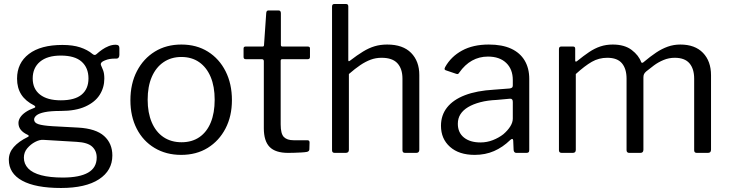

<svg xmlns="http://www.w3.org/2000/svg" viewBox="-20 -762 3635 957"><path d="M556 -539Q566 -539 570.5 -535Q575 -531 575 -523V-488Q575 -479 570.5 -474Q566 -469 555 -470Q539 -470 527 -468Q515 -466 503 -461Q479 -452 483 -438Q488 -427 494 -411.5Q500 -396 500 -370Q500 -326 477 -289.5Q454 -253 405.5 -231Q357 -209 283 -209Q232 -209 203 -203Q174 -197 162 -187Q150 -177 150 -166Q150 -150 171.5 -143Q193 -136 241 -133L370 -126Q458 -121 499 -84Q540 -47 540 13Q540 88 473.5 131.5Q407 175 284 175Q157 175 90.5 138.5Q24 102 24 34Q24 -1 48.5 -29Q73 -57 118 -79Q129 -84 118 -90Q96 -100 84 -114.5Q72 -129 72 -149Q72 -163 81 -177Q90 -191 107.5 -203Q125 -215 150 -224Q156 -226 156 -229Q156 -232 151 -236Q107 -258 86 -291Q65 -324 65 -370Q65 -448 124 -493Q183 -538 291 -538Q343 -538 379.5 -526Q416 -514 441 -493Q447 -488 452 -488Q457 -488 462 -493Q474 -504 489 -514.5Q504 -525 521.5 -532Q539 -539 556 -539ZM283 -262Q353 -262 387 -290.5Q421 -319 421 -371Q421 -424 387 -454.5Q353 -485 283 -485Q216 -485 179.5 -454.5Q143 -424 143 -371Q143 -319 179.5 -290.5Q216 -262 283 -262ZM195 -65Q177 -66 155 -54.5Q133 -43 116 -23Q99 -3 99 24Q99 55 120.5 77.5Q142 100 185.5 111.5Q229 123 293 123Q376 123 419 98.5Q462 74 462 23Q462 -10 439.5 -31Q417 -52 362 -55Z M883 10Q808 10 750.5 -24.5Q693 -59 661.5 -120.5Q630 -182 630 -262Q630 -345 662.5 -407.5Q695 -470 752 -505Q809 -540 884 -540Q960 -540 1016.5 -504.5Q1073 -469 1104.5 -406.5Q1136 -344 1136 -263Q1136 -183 1104 -121.5Q1072 -60 1015.5 -25Q959 10 883 10ZM885 -53Q937 -53 974 -78.5Q1011 -104 1030.5 -151.5Q1050 -199 1050 -265Q1050 -331 1030 -378.5Q1010 -426 973 -452Q936 -478 884 -478Q833 -478 795 -452Q757 -426 736.5 -378.5Q716 -331 716 -265Q716 -200 736.5 -152Q757 -104 795 -78.5Q833 -53 885 -53Z M1387 -467Q1379 -467 1379 -459V-142Q1379 -95 1395 -79Q1411 -63 1443 -63H1512Q1517 -63 1520 -60.5Q1523 -58 1523 -52L1522 -18Q1522 -8 1510 -5Q1500 -3 1481.5 -2Q1463 -1 1445.5 -0.5Q1428 0 1416 0Q1353 0 1324 -29.5Q1295 -59 1295 -123V-457Q1295 -467 1285 -467H1205Q1194 -467 1194 -478V-520Q1194 -530 1204 -530H1289Q1296 -530 1296 -538L1307 -697Q1308 -710 1318 -710H1368Q1380 -710 1380 -696V-538Q1380 -530 1388 -530H1514Q1525 -530 1525 -521V-478Q1525 -467 1514 -467Z M1648 0Q1635 0 1635 -13V-729Q1635 -742 1646 -742H1705Q1716 -742 1716 -730V-463Q1716 -458 1718 -457Q1720 -456 1725 -460Q1760 -487 1789.5 -505Q1819 -523 1847.5 -531.5Q1876 -540 1910 -540Q1988 -540 2029 -498.5Q2070 -457 2070 -388V-16Q2070 0 2055 0H1999Q1992 0 1989 -3.5Q1986 -7 1986 -13V-370Q1986 -419 1961 -446.5Q1936 -474 1882 -474Q1853 -474 1827.5 -464.5Q1802 -455 1776 -437.5Q1750 -420 1719 -393V-15Q1719 0 1703 0H1648Z M2523 -64Q2486 -28 2442.5 -9Q2399 10 2346 10Q2268 10 2223 -30Q2178 -70 2178 -135Q2178 -188 2208.5 -226.5Q2239 -265 2297.5 -287.5Q2356 -310 2442 -315L2520 -321Q2527 -322 2531.5 -325Q2536 -328 2536 -336V-363Q2536 -417 2503 -448.5Q2470 -480 2412 -480Q2369 -480 2333 -460Q2297 -440 2269 -400Q2266 -395 2263 -393.5Q2260 -392 2254 -394L2201 -412Q2197 -414 2196 -417Q2195 -420 2199 -428Q2228 -480 2283 -510Q2338 -540 2416 -540Q2483 -540 2527.5 -519.5Q2572 -499 2595 -460.5Q2618 -422 2618 -369V-15Q2618 -6 2614.5 -3Q2611 0 2604 0H2553Q2547 0 2543.5 -4.5Q2540 -9 2540 -16L2538 -62Q2536 -76 2523 -64ZM2536 -254Q2536 -271 2522 -270L2456 -264Q2410 -262 2374 -252.5Q2338 -243 2313 -228Q2288 -213 2275 -192.5Q2262 -172 2262 -145Q2262 -101 2292.5 -76.5Q2323 -52 2375 -52Q2407 -52 2436.5 -63.5Q2466 -75 2489 -93Q2511 -112 2523.5 -132Q2536 -152 2536 -171V-254Z M2780 0Q2766 0 2766 -13V-517Q2766 -530 2777 -530H2837Q2847 -530 2847 -519V-461Q2847 -456 2849.5 -455Q2852 -454 2857 -458Q2889 -484 2916.5 -502.5Q2944 -521 2972.5 -530.5Q3001 -540 3034 -540Q3093 -540 3128.5 -513Q3164 -486 3176 -452Q3178 -448 3182 -449Q3186 -450 3190 -454Q3222 -481 3250.5 -500Q3279 -519 3308.5 -529.5Q3338 -540 3371 -540Q3444 -540 3484 -498.5Q3524 -457 3524 -387V-16Q3524 0 3509 0H3453Q3446 0 3443 -3.5Q3440 -7 3440 -13V-370Q3440 -419 3416.5 -446.5Q3393 -474 3343 -474Q3314 -474 3287.5 -463Q3261 -452 3239.5 -436Q3218 -420 3201 -406Q3193 -399 3190 -392.5Q3187 -386 3187 -376V-16Q3187 0 3172 0H3116Q3110 0 3106.5 -3.5Q3103 -7 3103 -13V-370Q3103 -419 3080 -446.5Q3057 -474 3007 -474Q2965 -474 2930 -454Q2895 -434 2850 -393V-15Q2850 0 2835 0H2780Z"/></svg>

Font: Libre Franklin
Style: Regular
Weight: 400
Designer: Pablo Impallari, Rodrigo Fuenzalida, Nhung Nguyen
Foundry: Impallari Type
Version: Version 3.000